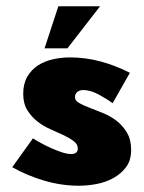

<svg xmlns="http://www.w3.org/2000/svg" viewBox="-20 -578 460 612"><path d="M219 -268Q219 -257 232.5 -249.5Q246 -242 265.5 -234.5Q285 -227 308.5 -217.5Q332 -208 351.5 -193Q371 -178 384.5 -155.5Q398 -133 398 -100Q398 -67 382 -45.5Q366 -24 341.5 -10.5Q317 3 288 8.5Q259 14 232 14Q176 14 121.5 -2Q67 -18 19 -45L85 -137Q96 -130 111.5 -121.5Q127 -113 144 -105.5Q161 -98 177.5 -92.5Q194 -87 207 -87Q216 -87 222 -91Q228 -95 228 -105Q228 -118 215 -128Q202 -138 183 -147Q164 -156 141 -166Q118 -176 99 -191Q80 -206 67 -227Q54 -248 54 -279Q54 -311 67 -333.5Q80 -356 101 -369.5Q122 -383 148.5 -389Q175 -395 203 -395Q253 -395 301 -382Q349 -369 394 -346L339 -249Q320 -263 294 -277Q268 -291 245 -291Q234 -291 226.5 -285Q219 -279 219 -268ZM195 -424H122L166 -558H299Z"/></svg>

Font: CAT Rhythmus
Style: Regular
Weight: 400
Designer: Peter Wiegel nach alter Vorlage
Foundry: Peter Wiegel
Version: 1.000